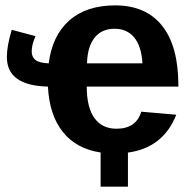

<svg xmlns="http://www.w3.org/2000/svg" viewBox="-20 -558 718 710"><path d="M352.1 5.9Q262.7 -7.3 212.6 -69.8Q162.6 -132.3 157.2 -237.8Q5.4 -241.2 5.4 -347.2Q5.4 -388.2 23.4 -447.8L111.3 -424.3Q97.2 -392.1 97.2 -368.2Q97.2 -347.2 111.1 -336.2Q125 -325.2 160.2 -323.7Q172.9 -426.3 236.1 -482.2Q299.3 -538.1 405.8 -538.1Q519.5 -538.1 579.6 -462.6Q639.6 -387.2 639.6 -241.7V-237.8H300.8Q300.8 -160.6 329.3 -121.3Q357.9 -82 410.6 -82Q483.4 -82 502.4 -145L631.8 -133.8Q584 -11.7 453.1 6.3V132.3H352.1ZM403.8 -451.7Q355.5 -451.7 329.3 -418Q303.2 -384.3 301.8 -323.7H506.8Q502.9 -387.7 476.1 -419.7Q449.2 -451.7 403.8 -451.7Z"/></svg>

Font: Arial
Style: Bold
Weight: 700
Designer: Steve Matteson
Foundry: Ascender Corporation
Version: Version 2.00.3